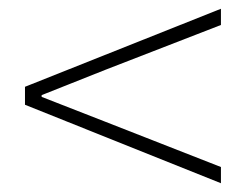

<svg xmlns="http://www.w3.org/2000/svg" viewBox="-20 -584 561 438"><path d="M37 -345V-386L484 -564V-527L221 -425L75 -367V-363L221 -306L484 -203V-166Z"/></svg>

Font: Noto Sans CJK TC Thin
Style: Regular
Weight: 250
Designer: Ryoko NISHIZUKA ???? (kana & ideographs); Paul D. Hunt (Latin, Greek & Cyrillic); Wenlong ZHANG ??? (bopomofo); Sandoll 
Foundry: Adobe Systems Incorporated
Version: Version 1.004 January 19, 2016